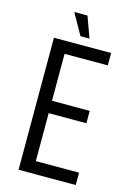

<svg xmlns="http://www.w3.org/2000/svg" viewBox="-124 -882 645 944"><g transform="rotate(15 198.5 -410.0)"><path d="M133 -820H200L239 -713H193ZM69 -672H360V-609H140V-370H332V-307H140V-63H360V0H69Z"/></g></svg>

Font: Khand
Style: Regular
Weight: 400
Designer: Devanagari: Sanchit Sawaria, Jyotish Sonowal; Latin: Satya Rajpurohit
Foundry: Indian Type Foundry
Version: Version 1.101;PS 1.0;hotconv 1.0.78;makeotf.lib2.5.61930; tt